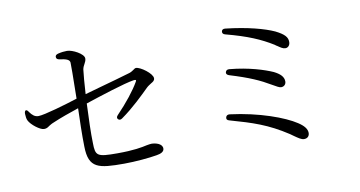

<svg xmlns="http://www.w3.org/2000/svg" viewBox="-74 -943 2149 1147"><g transform="rotate(-10 1000.0 -369.5)"><path d="M604 -29C670 -29 756 -37 802 -45C828 -49 849 -58 849 -78C849 -108 808 -118 783 -118C776 -118 767 -116 754 -114C724 -107 673 -97 574 -97C450 -97 441 -104 440 -183C438 -241 441 -334 445 -422C535 -452 689 -502 744 -510C759 -512 762 -509 756 -499C728 -450 676 -384 616 -322C607 -313 606 -304 612 -298C618 -291 627 -290 637 -297C711 -349 776 -414 816 -453C824 -461 836 -468 845 -474C857 -481 867 -487 867 -501C867 -530 798 -580 771 -580C765 -580 759 -575 752 -570C744 -565 737 -559 720 -555C679 -543 603 -521 533 -502C503 -493 475 -485 448 -478C452 -541 456 -596 460 -625C462 -638 468 -649 473 -658C478 -668 483 -676 483 -689C483 -717 416 -752 383 -752C367 -752 348 -750 328 -745C316 -742 310 -735 311 -727C311 -718 317 -712 330 -710C368 -705 390 -699 392 -680C393 -651 392 -592 391 -532C391 -508 390 -484 390 -461C322 -439 184 -398 148 -398C126 -398 111 -411 96 -432C90 -442 84 -446 79 -445C74 -443 71 -436 71 -425C72 -410 73 -395 78 -385C92 -355 145 -316 167 -316C183 -316 190 -321 201 -329C208 -333 216 -339 232 -345C273 -363 338 -386 389 -403C387 -337 384 -241 386 -171C388 -37 448 -29 604 -29Z M1687 13C1709 13 1720 -1 1720 -19C1720 -43 1702 -65 1668 -87C1600 -132 1450 -188 1274 -210C1261 -211 1254 -206 1251 -196C1248 -185 1253 -178 1265 -175C1403 -136 1491 -108 1609 -31C1618 -25 1624 -21 1630 -16C1653 0 1671 13 1687 13ZM1311 -441C1430 -405 1493 -376 1552 -341C1579 -326 1594 -316 1606 -316C1624 -316 1636 -329 1636 -346C1636 -375 1614 -395 1578 -413C1528 -435 1437 -465 1319 -476C1306 -477 1299 -472 1296 -462C1293 -453 1299 -445 1311 -441ZM1331 -685C1464 -650 1539 -617 1612 -572C1618 -567 1621 -565 1625 -563C1644 -550 1656 -541 1672 -541C1687 -541 1700 -554 1700 -574C1700 -603 1683 -623 1629 -650C1572 -676 1472 -704 1337 -719C1325 -720 1317 -716 1315 -706C1313 -695 1319 -688 1331 -685Z"/></g></svg>

Font: 寒蝉锦书宋
Style: Regular
Weight: 400
Designer: 寒蝉锦书宋{Warren} 思源宋体{Ryoko NISHIZUKA 西塚涼子 (kana & ideographs); Frank Grießhammer (Latin, Greek & Cyrillic); Wenlong ZHANG 
Foundry: Adobe & ChillType
Version: Version 2.000;Glyphs 3.1.1 (3135)